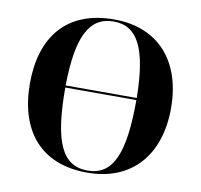

<svg xmlns="http://www.w3.org/2000/svg" viewBox="-81 -811 949 907"><g transform="rotate(10 393.5 -357.5)"><path d="M394 10C611 10 732 -137 732 -358C732 -580 611 -725 395 -725C166 -725 55 -580 55 -359C55 -137 166 10 394 10ZM564 -378H223C226 -614 278 -715 395 -715C510 -715 561 -614 564 -378ZM394 0C272 0 223 -108 223 -368H564C564 -113 517 0 394 0Z"/></g></svg>

Font: Noto Serif Display
Style: Bold
Weight: 700
Designer: Monotype Design Team
Foundry: Monotype Imaging Inc.
Version: Version 2.009